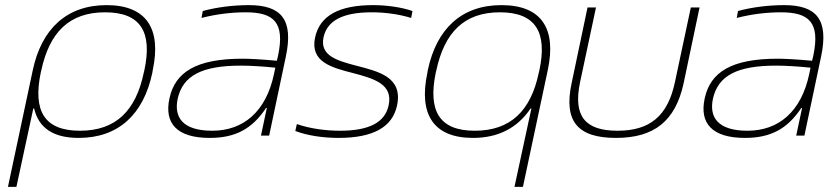

<svg xmlns="http://www.w3.org/2000/svg" viewBox="-20 -529 3232 749"><path d="M574 -244 576 -256C610 -416 552 -509 396 -509C239 -509 142 -415 108 -256L11 200H44L110 -106H113C131 -29 189 9 287 9C443 9 540 -84 574 -244ZM139 -246 141 -254C173 -403 250 -481 390 -481C530 -481 575 -403 543 -254L541 -246C510 -97 432 -19 292 -19C152 -19 108 -97 139 -246Z M951 -509C891 -509 825 -501 771 -486L766 -459C824 -474 884 -481 938 -481C1047 -481 1092 -443 1065 -313L1060 -292C996 -298 949 -300 926 -300C746 -300 663 -248 641 -145C620 -48 670 9 798 9C897 9 963 -25 1018 -108H1021L998 0H1030L1095 -308C1126 -453 1077 -509 951 -509ZM673 -143C693 -235 769 -273 920 -273C956 -273 1005 -270 1054 -265L1049 -241C1018 -93 929 -19 808 -19C693 -19 658 -71 673 -143Z M1357 -244C1441 -222 1514 -200 1496 -118C1482 -51 1419 -19 1307 -19C1251 -19 1190 -27 1138 -45L1132 -18C1179 0 1241 9 1301 9C1434 9 1511 -32 1529 -118C1552 -228 1458 -250 1369 -273C1297 -292 1227 -311 1242 -383C1256 -449 1318 -481 1430 -481C1477 -481 1532 -475 1584 -459L1589 -486C1546 -501 1488 -509 1435 -509C1303 -509 1227 -468 1209 -382C1189 -287 1275 -265 1357 -244Z M1649 -256 1647 -244C1613 -84 1670 9 1825 9C1923 9 1998 -29 2050 -106H2053L1987 200H2020L2117 -256C2151 -416 2094 -509 1936 -509C1780 -509 1683 -416 1649 -256ZM1680 -246 1682 -254C1714 -403 1791 -481 1930 -481C2070 -481 2116 -403 2084 -254L2082 -246C2051 -97 1972 -19 1832 -19C1693 -19 1649 -97 1680 -246Z M2210 -205C2178 -56 2233 9 2383 9C2531 9 2615 -56 2647 -205L2709 -500H2675L2613 -209C2585 -76 2515 -19 2389 -19C2262 -19 2215 -76 2243 -209L2305 -500H2272Z M3039 -509C2979 -509 2913 -501 2859 -486L2854 -459C2912 -474 2972 -481 3026 -481C3135 -481 3180 -443 3153 -313L3148 -292C3084 -298 3037 -300 3014 -300C2834 -300 2751 -248 2729 -145C2708 -48 2758 9 2886 9C2985 9 3051 -25 3106 -108H3109L3086 0H3118L3183 -308C3214 -453 3165 -509 3039 -509ZM2761 -143C2781 -235 2857 -273 3008 -273C3044 -273 3093 -270 3142 -265L3137 -241C3106 -93 3017 -19 2896 -19C2781 -19 2746 -71 2761 -143Z"/></svg>

Font: LT Wave Text Thin Italic
Style: Regular
Weight: 100
Designer: Daniel Lyons
Version: Version 2.5 (Glyphs App)